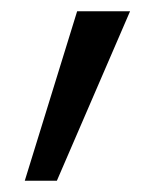

<svg xmlns="http://www.w3.org/2000/svg" viewBox="-20 -167 280 341"><path d="M117 -147H211L81 154H24Z"/></svg>

Font: HK Grotesk
Style: Regular
Weight: 400
Designer: Alfredo Marco Pradil
Foundry: Hanken Design Co.
Version: Version 3.001